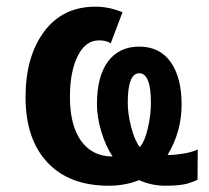

<svg xmlns="http://www.w3.org/2000/svg" viewBox="-20 -558 640 587"><path d="M484.4 9.8Q443.4 9.8 405.3 -7.3Q362.8 9.8 312.5 9.8Q191.4 9.8 124.8 -61.5Q58.1 -132.8 58.1 -261.2Q58.1 -384.8 114.7 -461.2Q171.4 -537.6 272 -537.6Q313.5 -537.6 354.5 -520.5L318.4 -425.3Q306.2 -434.6 282.7 -434.6Q241.7 -434.6 217.8 -387.2Q193.8 -339.8 193.8 -261.2Q193.8 -174.8 228 -127.2Q262.2 -79.6 324.2 -79.6Q303.2 -110.8 289.8 -155.5Q276.4 -200.2 276.4 -239.3Q276.4 -324.7 310.3 -370.1Q344.2 -415.5 405.8 -415.5Q468.3 -415.5 501.7 -368.4Q535.2 -321.3 535.2 -238.3Q535.2 -155.3 492.2 -84Q513.7 -84 541.5 -88.6Q569.3 -93.3 584.5 -101.1L584 -8.3Q559.6 2.9 539.1 6.3Q518.6 9.8 484.4 9.8ZM441.4 -243.7Q441.4 -334 405.8 -334Q370.6 -334 370.6 -244.6Q370.6 -210 380.9 -169.9Q391.1 -129.9 407.2 -108.4Q422.4 -124.5 431.9 -165.3Q441.4 -206.1 441.4 -243.7Z"/></svg>

Font: Cousine
Style: Bold
Weight: 700
Monospace: yes
Designer: Steve Matteson
Foundry: Ascender Corporation
Version: Version 1.20